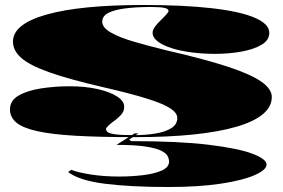

<svg xmlns="http://www.w3.org/2000/svg" viewBox="-20 -535 1135 770"><path d="M521 15Q380 15 284 9.5Q188 4 129.5 -9Q71 -22 45.5 -43.5Q20 -65 20 -96Q20 -132 55 -152Q90 -172 145 -180.5Q200 -189 259 -189Q321 -189 370.5 -178Q420 -167 449 -148.5Q478 -130 478 -107Q478 -93 471 -82Q464 -71 447 -57Q426 -42 415.5 -32Q405 -22 405 -17Q405 -12 411 -6Q417 0 441 3.5Q465 7 518 7Q564 7 603.5 0.5Q643 -6 667 -21Q691 -36 691 -62Q691 -82 663 -100.5Q635 -119 569.5 -139.5Q504 -160 391 -186Q257 -217 178 -245Q99 -273 65.5 -302.5Q32 -332 32 -368Q32 -439 168 -477Q304 -515 555 -515Q717 -515 830 -502Q943 -489 1001.5 -464Q1060 -439 1060 -403Q1060 -374 1029 -355.5Q998 -337 948 -328Q898 -319 842 -319Q796 -319 751.5 -324.5Q707 -330 671 -341Q635 -352 613.5 -368Q592 -384 592 -404Q592 -424 630 -459Q645 -474 650.5 -481Q656 -488 656 -491Q656 -495 652.5 -498Q649 -501 641 -503Q633 -505 619.5 -506Q606 -507 586 -507Q528 -507 484 -501.5Q440 -496 415 -483.5Q390 -471 390 -448Q390 -424 425.5 -404Q461 -384 520 -367Q579 -350 648 -333Q801 -298 893.5 -267.5Q986 -237 1028 -207.5Q1070 -178 1070 -146Q1070 -107 1034 -77Q998 -47 927.5 -26.5Q857 -6 755 4.5Q653 15 521 15ZM654 215Q505 215 401.5 202Q298 189 253 155L266 146Q293 157 345.5 165Q398 173 456 173Q507 173 553 167.5Q599 162 628.5 149Q658 136 658 113Q658 102 652 90.5Q646 79 625.5 69Q605 59 562.5 52.5Q520 46 447 46L520 0H535L498 25L506 31Q697 31 816.5 45.5Q936 60 992.5 81.5Q1049 103 1049 125Q1049 146 1002 167Q955 188 866.5 201.5Q778 215 654 215Z"/></svg>

Font: Kalnia Expanded
Style: Bold
Weight: 700
Width: 7
Designer: Frida Medrano
Foundry: Frida Medrano
Version: Version 1.105